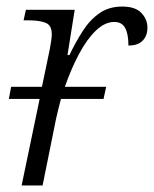

<svg xmlns="http://www.w3.org/2000/svg" viewBox="-20 -566 470 586"><path d="M7 -264 14 -301H108L132 -416Q134 -427 136 -440Q138 -453 138 -462Q138 -489 119 -496.5Q100 -504 66 -504H52L59 -536H208L186 -398H192Q211 -438 233 -472Q255 -506 284 -526Q313 -546 353 -546Q393 -546 411.5 -526.5Q430 -507 430 -482Q430 -457 415.5 -442Q401 -427 372 -427Q372 -462 362 -480.5Q352 -499 329 -499Q300 -499 272.5 -472.5Q245 -446 221 -401Q197 -356 178 -301H304L296 -264H166Q158 -234 151 -203L110 0H46L101 -264Z"/></svg>

Font: Noto Serif Light
Style: Italic
Weight: 300
Italic angle: -12°
Designer: Monotype Design Team
Foundry: Monotype Imaging Inc.
Version: Version 2.013